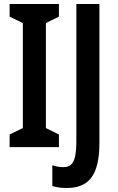

<svg xmlns="http://www.w3.org/2000/svg" viewBox="-20 -800 587 958"><path d="M274 -66V-129L209 -161V-685L274 -717V-780H28V-717L94 -685V-161L28 -129V-66ZM312 138C417 138 476 83 476 -86V-780H361V-95C361 10 338 34 296 34C275 34 257 30 241 24V128C262 135 287 138 312 138Z"/></svg>

Font: Noto Sans Malayalam UI ExtraCondensed SemiBold
Style: Regular
Weight: 600
Width: 2
Designer: Jelle Bosma - Monotype Design Team
Foundry: Monotype Imaging Inc.
Version: Version 2.104